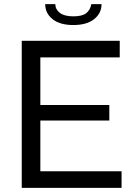

<svg xmlns="http://www.w3.org/2000/svg" viewBox="-20 -907 645 927"><path d="M198.2 -887.2H247.1Q247.1 -861.8 268.8 -845Q290.5 -828.1 334 -828.1Q377 -828.1 396.5 -843.5Q416 -858.9 420.9 -887.2H470.2Q470.2 -842.8 434.3 -814.5Q398.4 -786.1 334 -786.1Q269.5 -786.1 233.9 -814.5Q198.2 -842.8 198.2 -887.2ZM566.9 -80.1V0H85V-710H558.1V-629.9H174.8V-399.9H507.8V-325.2H174.8V-80.1Z"/></svg>

Font: Rawline Medium
Style: Regular
Weight: 500
Designer: Matt McInerney, Pablo Impallari, Rodrigo Fuenzalida
Foundry: Matt McInerney, Pablo Impallari, Rodrigo Fuenzalida
Version: Version 4.020;PS 004.020;hotconv 1.0.88;makeotf.lib2.5.64775